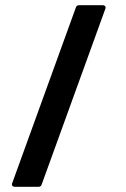

<svg xmlns="http://www.w3.org/2000/svg" viewBox="-20 -720 487 740"><path d="M128 0C135 0 139 -3 141 -10L386 -686C387 -688 387 -690 387 -691C387 -695 384 -700 376 -700H285C278 -700 274 -697 272 -690L27 -14C26 -12 26 -10 26 -9C26 -5 29 0 37 0Z"/></svg>

Font: Barlow SemiBold Numbers
Style: Regular
Weight: 600
Designer: Jeremy Tribby
Foundry: Tribby Type
Version: Version 1.408